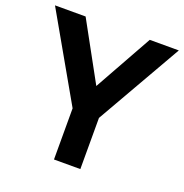

<svg xmlns="http://www.w3.org/2000/svg" viewBox="-130 -818 893 931"><g transform="rotate(20 316.5 -352.0)"><path d="M248 0V-264L-3 -704H155L319 -405L486 -704H636L384 -264V0Z"/></g></svg>

Font: Prodigy Sans SemiBold
Style: Regular
Weight: 600
Designer: Wei Huang
Foundry: Wei Huang
Version: Version 1.003; ttfautohint (v1.8.3)